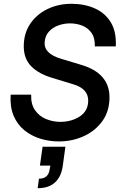

<svg xmlns="http://www.w3.org/2000/svg" viewBox="-20 -732 647 1010"><path d="M289 12Q239 12 192 -2.5Q145 -17 108 -47Q71 -77 51.5 -123.5Q32 -170 36 -234H144Q142 -184 164.5 -152Q187 -120 223 -105.5Q259 -91 296 -91Q357 -91 400.5 -120Q444 -149 444 -203Q444 -266 364 -289L256 -322Q184 -343 144.5 -383Q105 -423 105 -488Q105 -557 139.5 -607.5Q174 -658 231 -685Q288 -712 356 -712Q425 -712 479.5 -687.5Q534 -663 563.5 -613.5Q593 -564 589 -488H479Q480 -533 461 -559.5Q442 -586 412 -597.5Q382 -609 348 -609Q317 -609 287.5 -598.5Q258 -588 238 -566.5Q218 -545 215 -512Q209 -450 301 -423L407 -391Q556 -347 556 -220Q556 -147 518.5 -95Q481 -43 420.5 -15.5Q360 12 289 12ZM178 258 185 208Q234 208 241 160L245 139H190L204 40H324L310 142Q302 198 269 228Q236 258 178 258Z"/></svg>

Font: Host Grotesk SemiBold
Style: Italic
Weight: 600
Italic angle: -8°
Designer: Doğukan Karapınar based on Poppins by Indian Type Foundry, Jonny Pinhorn
Foundry: Element Type
Version: Version 1.001; ttfautohint (v1.8.4.7-5d5b)